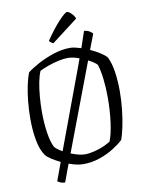

<svg xmlns="http://www.w3.org/2000/svg" viewBox="-108 -1020 908 1188"><g transform="rotate(-10 346.0 -426.5)"><path d="M203 92Q186 92 174 86.5Q162 81 156 76L198 -38Q169 -52 144.5 -67.5Q120 -83 109 -97Q82 -134 70.5 -196.5Q59 -259 59 -332Q59 -388 64.5 -443Q70 -498 80 -543.5Q90 -589 101 -617Q127 -638 172 -662.5Q217 -687 271 -705Q325 -723 377 -723Q391 -723 409 -719Q427 -715 446 -709Q468 -772 481 -812Q502 -809 515 -801Q528 -793 534 -785L497 -689Q530 -674 557.5 -656.5Q585 -639 598 -623Q618 -582 626 -524.5Q634 -467 634 -407Q634 -347 627.5 -289Q621 -231 611 -183.5Q601 -136 590 -107Q566 -84 526.5 -59Q487 -34 437 -17Q387 0 333 0Q314 0 291 -5Q268 -10 244 -19ZM173 -137Q187 -120 221 -101L374 -513Q387 -547 399.5 -581.5Q412 -616 424 -649Q405 -656 386.5 -660Q368 -664 352 -664Q326 -664 292.5 -656.5Q259 -649 227 -637.5Q195 -626 173 -615Q161 -588 153 -547Q145 -506 141 -458.5Q137 -411 137 -364Q137 -294 146 -233Q155 -172 173 -137ZM354 -58Q382 -58 415.5 -66.5Q449 -75 476.5 -87.5Q504 -100 517 -109Q534 -150 544 -223.5Q554 -297 554 -380Q554 -441 547.5 -496.5Q541 -552 529 -589Q524 -596 509 -606.5Q494 -617 474 -627L267 -79Q290 -70 313 -64Q336 -58 354 -58ZM281 -769Q273 -772 266 -777.5Q259 -783 256 -788Q304 -859 344.5 -902Q385 -945 397 -945Q407 -945 423.5 -929Q440 -913 446 -895Z"/></g></svg>

Font: Texturina 72pt Light
Style: Regular
Weight: 300
Designer: Guillermo Torres Carreño
Foundry: Omnibus-Type
Version: Version 1.002; ttfautohint (v1.8.3)